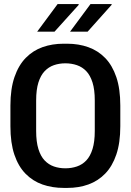

<svg xmlns="http://www.w3.org/2000/svg" viewBox="-20 -910 640 940"><path d="M292 10Q236 10 188.5 -6.5Q141 -23 105.5 -59Q70 -95 50.5 -152.5Q31 -210 31 -292V-393Q31 -475 51 -533Q71 -591 106.5 -627Q142 -663 189 -679.5Q236 -696 291 -696H309Q365 -696 412.5 -679Q460 -662 495 -626Q530 -590 549.5 -532.5Q569 -475 569 -393V-292Q569 -211 549.5 -153.5Q530 -96 495 -60Q460 -24 413 -7Q366 10 310 10ZM300 -86Q330 -86 356.5 -95Q383 -104 402.5 -124.5Q422 -145 433 -180.5Q444 -216 444 -269V-418Q444 -471 433 -506Q422 -541 402.5 -561.5Q383 -582 356.5 -591Q330 -600 300 -600Q270 -600 244 -591Q218 -582 198.5 -561.5Q179 -541 168 -506Q157 -471 157 -418V-269Q157 -216 168 -180.5Q179 -145 198.5 -124.5Q218 -104 244 -95Q270 -86 300 -86ZM323 -755 423 -890H526L527 -887L409 -755ZM162 -755 262 -890H364L366 -887L247 -755Z"/></svg>

Font: Chivo Mono Medium
Style: Regular
Weight: 500
Monospace: yes
Designer: Hector Gatti
Foundry: Omnibus-Type
Version: Version 1.008